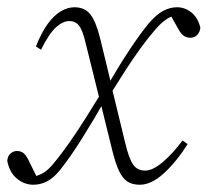

<svg xmlns="http://www.w3.org/2000/svg" viewBox="-26 -496 572 529"><path d="M359 13Q339 13 325.5 4.5Q312 -4 302 -25Q292 -46 283 -83L251 -213L250 -216L210 -377Q202 -412 192 -425Q182 -438 165 -438Q148 -438 129 -421.5Q110 -405 87 -359L73 -368Q88 -406 105 -429.5Q122 -453 141 -464.5Q160 -476 179 -476Q207 -476 222.5 -457Q238 -438 250 -390L281 -262V-259L319 -102Q329 -60 340.5 -43Q352 -26 374 -26Q395 -26 422.5 -49.5Q450 -73 477 -109L491 -99Q460 -50 425.5 -18.5Q391 13 359 13ZM-6 -53Q-5 -66 3 -73Q11 -80 20 -80Q30 -80 37 -75.5Q44 -71 52 -56L79 -1L64 0V-9Q81 -12 94 -20Q107 -28 121 -45Q142 -70 165.5 -103.5Q189 -137 213 -175.5Q237 -214 260 -251L270 -232Q233 -167 200 -114.5Q167 -62 139 -27Q121 -5 103 4Q85 13 66 13Q41 13 20.5 -4Q0 -21 -6 -53ZM274 -230 264 -249Q301 -314 332 -360.5Q363 -407 385 -433Q405 -456 423.5 -466Q442 -476 462 -476Q483 -476 501 -462Q519 -448 526 -420Q525 -408 517.5 -400Q510 -392 499 -392Q489 -392 481 -397Q473 -402 466 -415L440 -461H459V-454Q446 -452 432 -442.5Q418 -433 404 -417Q383 -393 361.5 -363.5Q340 -334 318.5 -300.5Q297 -267 274 -230Z"/></svg>

Font: Source Serif 4 36pt Light
Style: Italic
Weight: 300
Italic angle: -12°
Designer: Frank Grießhammer
Foundry: Adobe Systems Incorporated
Version: Version 4.004;hotconv 1.0.116;makeotfexe 2.5.65601